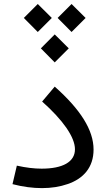

<svg xmlns="http://www.w3.org/2000/svg" viewBox="-20 -945 537 968"><path d="M340.8 -783.7 411.6 -854.5 340.8 -924.8 270.5 -854.5ZM170.4 -783.7 241.2 -854.5 170.4 -924.8 100.1 -854.5ZM255.9 -630.4 326.7 -701.2 255.9 -771.5 186 -701.2ZM451.7 -190.9C451.7 -289.1 386.2 -392.6 255.9 -508.3L192.4 -433.1C244.6 -386.7 285.2 -342.8 314.5 -300.8C343.3 -258.8 357.9 -222.7 357.9 -192.4C357.9 -127.9 294.9 -94.7 189.9 -94.7C152.3 -94.7 111.3 -99.6 64.9 -109.9L43 -16.6C95.7 -2.9 145.5 3.4 191.9 3.4C238.8 3.4 281.7 -3.4 321.3 -17.1C399.9 -43.9 451.7 -100.6 451.7 -190.9Z"/></svg>

Font: Estedad Medium
Style: Regular
Weight: 500
Designer: Amin Abedi
Version: Version 7.3